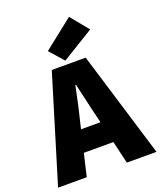

<svg xmlns="http://www.w3.org/2000/svg" viewBox="-172 -1006 928 1107"><g transform="rotate(-20 292.0 -452.0)"><path d="M-10 0 188 -650H396L594 0H412L338 -316Q326 -363 314 -418Q302 -473 290 -522H286Q276 -473 264 -418Q252 -363 240 -316L166 0ZM132 -138V-271H450V-138ZM280 -674 204 -760 386 -904 476 -794Z"/></g></svg>

Font: Assistant ExtraLight ExtraBold
Style: Regular
Weight: 800
Version: Version 3.000